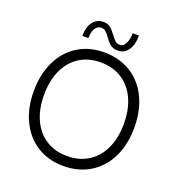

<svg xmlns="http://www.w3.org/2000/svg" viewBox="-154 -1002 1057 1139"><g transform="rotate(20 374.0 -432.5)"><path d="M56 -348Q56 -455 95.5 -536.5Q135 -618 206.5 -662.5Q278 -707 372 -707Q467 -707 539.5 -662.5Q612 -618 651.5 -536.5Q691 -455 691 -348Q691 -241 651.5 -160Q612 -79 539.5 -34.5Q467 10 372 10Q278 10 206.5 -34.5Q135 -79 95.5 -160.5Q56 -242 56 -348ZM625 -348Q625 -438 594 -505Q563 -572 506 -608Q449 -644 372 -644Q296 -644 239.5 -608Q183 -572 152 -505.5Q121 -439 121 -348Q121 -258 152 -191.5Q183 -125 239.5 -89Q296 -53 372 -53Q449 -53 506 -89Q563 -125 594 -191.5Q625 -258 625 -348ZM359 -798Q345 -818 333 -828Q321 -838 304 -838Q281 -838 267 -815.5Q253 -793 253 -754H215Q215 -811 239.5 -843Q264 -875 306 -875Q333 -875 349.5 -861.5Q366 -848 384 -823Q400 -801 412 -790.5Q424 -780 443 -780Q463 -780 476.5 -805.5Q490 -831 490 -871H530Q530 -812 506 -778Q482 -744 442 -744Q412 -744 394.5 -758Q377 -772 359 -798Z"/></g></svg>

Font: Hanken Grotesk Light
Style: Regular
Weight: 300
Designer: Alfredo Marco Pradil
Foundry: Hanken Design Co.
Version: Version 3.014